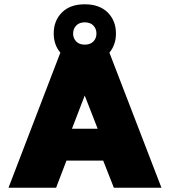

<svg xmlns="http://www.w3.org/2000/svg" viewBox="-20 -884 800 904"><path d="M495.1 -636.2 740.2 0H516.1L465.8 -127.9H293L244.1 0H20L264.2 -636.2Q232.9 -673.3 232.9 -726.1Q232.9 -786.6 271.5 -825.2Q310.1 -863.8 378.9 -863.8Q448.2 -863.8 487.1 -825.2Q525.9 -786.6 525.9 -726.1Q525.9 -672.9 495.1 -636.2ZM378.9 -778.8Q353 -778.8 338.6 -763.4Q324.2 -748 324.2 -726.1Q324.2 -704.1 338.6 -689Q353 -673.8 378.9 -673.8Q405.3 -673.8 419.7 -688.7Q434.1 -703.6 434.1 -726.1Q434.1 -748.5 419.7 -763.7Q405.3 -778.8 378.9 -778.8ZM318.8 -277.8H439.9L378.9 -434.1Z"/></svg>

Font: Kanit ExtraBold
Style: Regular
Weight: 800
Designer: Katatrad Team
Foundry: CadsonDemak
Version: Version 1.000;PS 001.000;hotconv 1.0.88;makeotf.lib2.5.64775